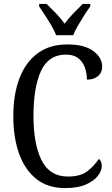

<svg xmlns="http://www.w3.org/2000/svg" viewBox="-20 -951 573 981"><path d="M312 10Q225 10 166.5 -36Q108 -82 78 -164.5Q48 -247 48 -358Q48 -468 79 -550Q110 -632 171.5 -678Q233 -724 324 -724Q411 -724 456.5 -690.5Q502 -657 502 -611Q502 -580 480.5 -562Q459 -544 424 -544Q424 -576 414 -605Q404 -634 380.5 -653Q357 -672 317 -672Q228 -672 189.5 -588.5Q151 -505 151 -358Q151 -215 192.5 -132Q234 -49 327 -49Q391 -49 426 -76Q461 -103 485 -139Q500 -128 500 -103Q500 -79 480.5 -53Q461 -27 419.5 -8.5Q378 10 312 10ZM267 -771Q258 -794 242.5 -820.5Q227 -847 210 -873Q193 -899 180 -918V-931H218Q241 -909 266 -883Q291 -857 310 -830Q330 -857 355 -883Q380 -909 403 -931H441V-918Q427 -899 410.5 -873Q394 -847 378.5 -820.5Q363 -794 354 -771Z"/></svg>

Font: Noto Serif Sinhala Condensed
Style: Regular
Weight: 400
Width: 3
Designer: Jelle Bosma - Monotype Design Team
Foundry: Monotype Imaging Inc.
Version: Version 2.007; ttfautohint (v1.8.4.7-5d5b)